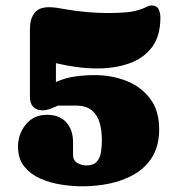

<svg xmlns="http://www.w3.org/2000/svg" viewBox="-20 -652 640 692"><path d="M44.9 -123.5Q44.9 -168.9 73.2 -203.6Q101.6 -238.3 149.4 -238.3Q194.3 -238.3 218.8 -211.2Q243.2 -184.1 243.2 -140.1V-93.8Q243.2 -74.2 258.5 -64.9Q273.9 -55.7 291 -55.7Q317.4 -55.7 329.3 -69.8Q341.3 -84 344.2 -105.2Q347.2 -126.5 347.2 -146.5Q347.2 -179.7 339.6 -208Q332 -236.3 311.5 -253.9Q291 -271.5 252 -271.5H189.5Q176.3 -265.6 161.6 -260Q147 -254.4 132.3 -254.4Q110.4 -254.4 99.1 -267.6Q87.9 -280.8 87.9 -301.8V-548.3Q87.9 -583 103.8 -604.5Q119.6 -626 156.7 -626Q170.4 -626 183.8 -624Q197.3 -622.1 210.4 -619.6Q291 -605 372.6 -605Q403.3 -605 435.8 -607.7Q468.3 -610.4 497.1 -622.1Q504.4 -625 511.5 -628.7Q518.6 -632.3 526.4 -632.3Q544.9 -632.3 551.5 -618.7Q558.1 -605 558.1 -589.4Q558.1 -521 526.9 -480.7Q495.6 -440.4 444.1 -422.9Q392.6 -405.3 332 -405.3Q293.9 -405.3 256.3 -410.4Q218.8 -415.5 181.6 -424.3V-356.4Q214.4 -371.1 249.3 -376.2Q284.2 -381.3 321.8 -381.3Q382.3 -381.3 435.3 -360.6Q488.3 -339.8 521 -296.6Q553.7 -253.4 553.7 -186.5Q553.7 -127.9 529.8 -88.1Q505.9 -48.3 465.6 -24.7Q425.3 -1 376.2 9.3Q327.1 19.5 277.3 19.5Q243.2 19.5 202.9 13.7Q162.6 7.8 126.7 -7.8Q90.8 -23.4 67.9 -51.5Q44.9 -79.6 44.9 -123.5Z"/></svg>

Font: Caprasimo
Style: Regular
Weight: 400
Designer: The DocRepair Project, Phaedra Charles, Flavia Zimbardi
Foundry: Google
Version: Version 1.001